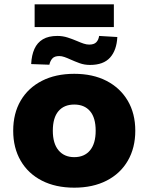

<svg xmlns="http://www.w3.org/2000/svg" viewBox="-20 -856 686 887"><path d="M323 11Q237 11 173.5 -21.5Q110 -54 75.5 -113.5Q41 -173 41 -252Q41 -332 75.5 -391Q110 -450 173.5 -482.5Q237 -515 323 -515Q409 -515 472 -482.5Q535 -450 570 -391Q605 -332 605 -252Q605 -173 570.5 -113.5Q536 -54 472.5 -21.5Q409 11 323 11ZM323 -130Q370 -130 396 -161.5Q422 -193 422 -252Q422 -312 396 -342.5Q370 -373 323 -373Q276 -373 250 -342.5Q224 -312 224 -252Q224 -193 250.5 -161.5Q277 -130 323 -130ZM140 -731V-836H506V-731ZM208 -557 124 -560Q126 -601 139 -630Q152 -659 178 -674.5Q204 -690 245 -690Q270 -690 293 -682.5Q316 -675 337 -666Q353 -659 366.5 -654.5Q380 -650 392 -650Q414 -650 424.5 -660.5Q435 -671 438 -690L522 -685Q519 -624 488.5 -590Q458 -556 396 -556Q370 -556 348 -564Q326 -572 306 -581Q291 -588 278 -592.5Q265 -597 254 -597Q232 -597 222 -586Q212 -575 208 -557Z"/></svg>

Font: Nunito Sans 8pt Black
Style: Regular
Weight: 900
Version: Version 3.101;gftools[0.9.27]